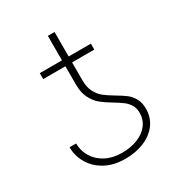

<svg xmlns="http://www.w3.org/2000/svg" viewBox="-156 -737 788 849"><g transform="rotate(-30 237.5 -312.5)"><path d="M316.4 -233.4Q282.7 -253.4 262.5 -270Q242.2 -286.6 227.5 -314.9Q212.9 -343.3 212.9 -384.8V-478.5H99.6V-508.8H212.9V-633.8H247.1V-508.8H360.4V-478.5H247.1V-385.7Q247.1 -350.6 259.8 -326.9Q272.5 -303.2 290.5 -288.8Q308.6 -274.4 339.8 -255.9Q369.6 -238.3 387 -224.9Q404.3 -211.4 416 -190.2Q427.7 -168.9 427.7 -137.7Q427.7 -94.2 403.6 -61Q379.4 -27.8 336.4 -9.5Q293.5 8.8 238.3 8.8Q180.7 8.8 137.9 -14.4Q95.2 -37.6 72.5 -76.2Q49.8 -114.7 49.8 -159.2H83Q83.5 -121.6 102.5 -90.1Q121.6 -58.6 157 -40Q192.4 -21.5 239.3 -21.5Q284.7 -21.5 320.1 -35.9Q355.5 -50.3 375 -76.2Q394.5 -102.1 394.5 -135.7Q394.5 -159.7 384.3 -176.8Q374 -193.8 358.6 -205.6Q343.3 -217.3 316.4 -233.4Z"/></g></svg>

Font: Pretendard Thin
Style: Regular
Weight: 100
Designer: Base glyphs from Inter by Rasmus Andersson; Hangeul glyphs from Noto Sans CJK(Source Han Sans) by Jang Soo-young and Kan
Foundry: Kil Hyung-jin
Version: Version 1.309